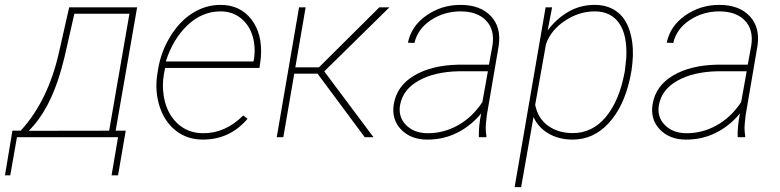

<svg xmlns="http://www.w3.org/2000/svg" viewBox="-70 -558 3171 781"><path d="M14.2 -26.4Q125.5 -147.9 169.9 -344.7L211.4 -528.3H487.8L400.4 -26.4H441.4L410.2 155.3H383.8L410.2 0H-1L-28.3 155.3H-49.8L-19.5 -26.4ZM46.9 -25.9 374 -26.4 456.5 -502H232.4L192.4 -325.7L178.7 -273.9Q132.3 -109.9 46.9 -25.9Z M755.4 9.8Q691.9 9.8 646 -25.9Q600.1 -61.5 579.8 -123.3Q559.6 -185.1 569.3 -252.9L573.2 -277.3Q585 -348.6 623.3 -410.6Q661.6 -472.7 714.4 -505.4Q767.1 -538.1 827.1 -538.1Q907.2 -538.1 952.6 -479Q998 -419.9 991.2 -327.6L989.7 -312.5L985.4 -281.7H601.6L596.2 -252.9Q589.4 -211.9 595.7 -169.9Q606.4 -100.1 649.2 -58.3Q691.9 -16.6 754.9 -16.1Q846.2 -15.1 919.4 -88.4L937 -74.7Q864.7 9.8 755.4 9.8ZM827.1 -511.7Q752 -511.7 692.6 -455.3Q633.3 -398.9 604.5 -308.1H960.9L962.4 -314.5Q968.8 -349.6 963.4 -384.8Q954.6 -442.4 917.7 -477.1Q880.9 -511.7 827.1 -511.7Z M1221.7 -258.3H1127L1082.5 0H1055.7L1146.5 -528.3H1173.3L1131.3 -284.2H1227.5L1473.1 -528.3H1514.2L1249 -267.6L1449.2 0H1413.6Z M1877.9 0Q1876.5 -43 1887.2 -96.7Q1846.2 -46.4 1789.8 -18.1Q1733.4 10.3 1667.5 9.8Q1601.1 9.8 1561.5 -31.2Q1522 -72.3 1531.7 -133.8Q1543.9 -208.5 1614.5 -250.5Q1685.1 -292.5 1793.5 -294.9H1918.9L1933.1 -372.1Q1943.4 -437 1907.2 -474.4Q1871.1 -511.7 1803.2 -511.7Q1736.8 -511.7 1683.1 -476.3Q1629.4 -440.9 1615.7 -383.3L1589.4 -384.3Q1603 -452.1 1664.6 -495.1Q1726.1 -538.1 1803.2 -538.1Q1883.8 -538.1 1926.8 -492.4Q1969.7 -446.8 1958.5 -371.1L1910.2 -88.9L1906.7 -55.7Q1904.3 -29.8 1908.7 -4.4L1908.2 0ZM1667 -16.1Q1732.4 -15.1 1791.5 -47.6Q1850.6 -80.1 1892.1 -142.6L1914.6 -268.1H1796.4Q1697.8 -266.1 1633.5 -230.2Q1569.3 -194.3 1557.6 -131.8Q1548.8 -83.5 1580.8 -50.3Q1612.8 -17.1 1667 -16.1Z M2259.8 9.8Q2203.6 9.8 2161.6 -14.6Q2119.6 -39.1 2100.1 -82L2049.8 203.1H2023.4L2149.4 -528.3H2175.8L2157.7 -434.1Q2192.4 -481 2241 -509.5Q2289.6 -538.1 2349.1 -538.1Q2400.4 -538.1 2436.5 -512.7Q2472.7 -487.3 2489.5 -438.2Q2506.3 -389.2 2504.4 -329.6Q2502.9 -298.3 2498.5 -269.5L2492.2 -237.3Q2466.8 -122.6 2405.3 -56.4Q2343.8 9.8 2259.8 9.8ZM2471.7 -269.5 2477.5 -321.8Q2482.4 -414.6 2448.7 -463.1Q2415 -511.7 2349.6 -511.7Q2285.2 -511.7 2227.8 -473.4Q2170.4 -435.1 2150.9 -378.4L2106.9 -131.3Q2118.2 -76.2 2159.4 -46.4Q2200.7 -16.6 2259.8 -16.6Q2338.9 -16.6 2393.6 -81.3Q2448.2 -146 2470.2 -261.2Z M2930.7 0Q2929.2 -43 2939.9 -96.7Q2898.9 -46.4 2842.5 -18.1Q2786.1 10.3 2720.2 9.8Q2653.8 9.8 2614.3 -31.2Q2574.7 -72.3 2584.5 -133.8Q2596.7 -208.5 2667.2 -250.5Q2737.8 -292.5 2846.2 -294.9H2971.7L2985.8 -372.1Q2996.1 -437 2960 -474.4Q2923.8 -511.7 2856 -511.7Q2789.6 -511.7 2735.8 -476.3Q2682.1 -440.9 2668.5 -383.3L2642.1 -384.3Q2655.8 -452.1 2717.3 -495.1Q2778.8 -538.1 2856 -538.1Q2936.5 -538.1 2979.5 -492.4Q3022.5 -446.8 3011.2 -371.1L2962.9 -88.9L2959.5 -55.7Q2957 -29.8 2961.4 -4.4L2960.9 0ZM2719.7 -16.1Q2785.2 -15.1 2844.2 -47.6Q2903.3 -80.1 2944.8 -142.6L2967.3 -268.1H2849.1Q2750.5 -266.1 2686.3 -230.2Q2622.1 -194.3 2610.4 -131.8Q2601.6 -83.5 2633.5 -50.3Q2665.5 -17.1 2719.7 -16.1Z"/></svg>

Font: Roboto Thin
Style: Italic
Weight: 250
Italic angle: -12°
Designer: Google
Version: Version 2.134; 2016